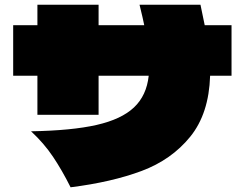

<svg xmlns="http://www.w3.org/2000/svg" viewBox="-20 -782 1040 816"><path d="M964 -675V-460H873Q868 -299 788.5 -201Q709 -103 582 -55.5Q455 -8 280 14Q244 -58 205.5 -115.5Q167 -173 112 -224Q285 -227 390.5 -251Q496 -275 549.5 -325.5Q603 -376 612 -460H399V-294H139V-460H36V-675H139V-762H399V-675H593Q588 -701 573 -762H832L850 -675Z"/></svg>

Font: Mantou Sans
Style: Regular
Weight: 400
Designer: Mant0u / artakana
Foundry: Mant0u / artakana
Version: Version 1.001;October 22, 2023;FontCreator 14.0.0.2901 64-bi